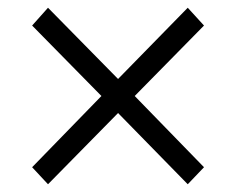

<svg xmlns="http://www.w3.org/2000/svg" viewBox="-20 -498 610 496"><path d="M63 -66 242 -250 63 -432 104 -478 285 -294 465 -478 507 -432 328 -250 507 -66 465 -22 285 -206 104 -22Z"/></svg>

Font: Heuristica
Style: Regular
Weight: 400
Version: Version 1.0.1 ; ttfautohint (v1.4.1)